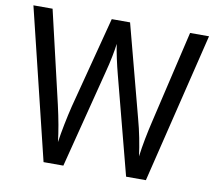

<svg xmlns="http://www.w3.org/2000/svg" viewBox="-79 -872 1010 898"><g transform="rotate(10 426.5 -423.0)"><path d="M843 -780H753L651 -344C637 -285 625 -225 618 -170C611 -224 599 -286 583 -344L468 -780H381L268 -346C254 -289 241 -224 233 -170C228 -217 217 -278 202 -343L100 -780H9L183 -66H277L395 -528C410 -583 421 -643 424 -670C429 -634 442 -574 454 -529L575 -66H669Z"/></g></svg>

Font: Noto Sans Malayalam UI SemiCondensed
Style: Regular
Weight: 400
Width: 4
Designer: Jelle Bosma - Monotype Design Team
Foundry: Monotype Imaging Inc.
Version: Version 2.104